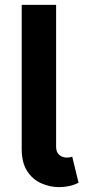

<svg xmlns="http://www.w3.org/2000/svg" viewBox="-20 -760 359 787"><path d="M69 -149V-740H210V-158Q210 -136 223 -125Q236 -114 254 -114Q267 -114 276 -118L302 -11Q267 7 222 7Q185 7 149.5 -8.5Q114 -24 91.5 -58.5Q69 -93 69 -149Z"/></svg>

Font: Parkinsans SemiBold
Style: Regular
Weight: 600
Designer: Red Stone, Indian Type Foundry
Foundry: Indian Type Foundry
Version: Version 1.000